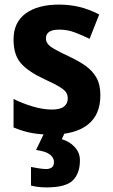

<svg xmlns="http://www.w3.org/2000/svg" viewBox="-20 -576 490 836"><path d="M417 -161Q417 -76 362 -33Q307 10 203 10Q153 10 115 2.5Q77 -5 39 -21V-145Q77 -126 122 -112.5Q167 -99 206 -99Q242 -99 258.5 -112Q275 -125 275 -147Q275 -160 269.5 -171Q264 -182 242 -196Q220 -210 172 -232Q103 -264 71 -300.5Q39 -337 39 -404Q39 -479 92 -517.5Q145 -556 237 -556Q283 -556 325 -546Q367 -536 412 -513L370 -407Q335 -424 304 -435.5Q273 -447 238 -447Q180 -447 180 -409Q180 -397 187 -386.5Q194 -376 215 -363.5Q236 -351 279 -331Q320 -312 351 -290.5Q382 -269 399.5 -238.5Q417 -208 417 -161ZM328 122Q328 179 297 209.5Q266 240 183 240Q145 240 115 232V151Q130 154 149 157Q168 160 182 160Q195 160 205 153.5Q215 147 215 129Q215 111 197.5 97Q180 83 137 77L174 0H263L249 30Q283 40 305.5 64.5Q328 89 328 122Z"/></svg>

Font: Noto Sans Tamil SemiCondensed
Style: Bold
Weight: 700
Width: 4
Designer: Jelle Bosma - Monotype Design Team
Foundry: Monotype Imaging Inc.
Version: Version 2.004; ttfautohint (v1.8.4.7-5d5b)